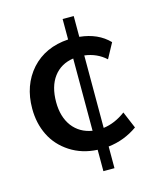

<svg xmlns="http://www.w3.org/2000/svg" viewBox="-109 -689 735 881"><g transform="rotate(-15 258.5 -248.5)"><path d="M325.2 9.3V112.3H272.5V10.7Q199.7 7.3 143.1 -29.3Q86.9 -65.9 59.1 -122.6Q31.2 -179.2 31.2 -249Q31.2 -359.9 96.7 -433.6Q162.6 -506.3 272.5 -513.2V-610.4H325.2V-511.7Q412.6 -502.9 464.4 -449.2L425.8 -377.9Q384.3 -416 325.2 -423.3V-79.1Q379.4 -85.9 430.7 -124L464.4 -43.9Q400.9 1 325.2 9.3ZM272.5 -79.6V-422.9Q212.4 -414.1 178.7 -369.1Q145 -324.2 145 -249.5Q145 -179.7 178.7 -134.3Q212.9 -89.4 272.5 -79.6Z"/></g></svg>

Font: Ride Light
Style: Bold
Weight: 600
Version: Version 3.000